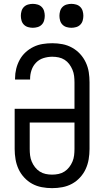

<svg xmlns="http://www.w3.org/2000/svg" viewBox="-20 -967 540 995"><path d="M250 8Q223 8 196.5 3Q170 -2 147 -14.5Q124 -27 105.5 -47Q87 -67 76 -91Q65 -115 60.5 -141.5Q56 -168 56 -195V-403H366V-540Q366 -557 364 -573.5Q362 -590 355.5 -605.5Q349 -621 339 -634.5Q329 -648 315 -657Q301 -666 284.5 -669.5Q268 -673 251 -673Q228 -673 205.5 -666Q183 -659 167 -642.5Q151 -626 143.5 -604Q136 -582 136 -559V-555H58V-561Q58 -586 64 -610.5Q70 -635 82 -657Q94 -679 112.5 -696Q131 -713 153.5 -724Q176 -735 201 -739Q226 -743 251 -743Q278 -743 304 -738Q330 -733 353.5 -720Q377 -707 395 -687.5Q413 -668 424.5 -643.5Q436 -619 440 -593Q444 -567 444 -540V-195Q444 -168 439.5 -141.5Q435 -115 424 -91Q413 -67 394.5 -47Q376 -27 353 -14.5Q330 -2 303.5 3Q277 8 250 8ZM250 -62Q267 -62 283.5 -65.5Q300 -69 314 -78Q328 -87 338.5 -100.5Q349 -114 355.5 -129.5Q362 -145 364 -161.5Q366 -178 366 -195V-332H134V-195Q134 -178 136 -161.5Q138 -145 144.5 -129.5Q151 -114 161.5 -100.5Q172 -87 186 -78Q200 -69 216.5 -65.5Q233 -62 250 -62ZM350 -823Q338 -823 325.5 -826.5Q313 -830 304 -839Q295 -848 291.5 -860.5Q288 -873 288 -885Q288 -897 291.5 -909.5Q295 -922 304 -931Q313 -940 325.5 -943.5Q338 -947 350 -947Q362 -947 374.5 -943.5Q387 -940 396 -931Q405 -922 408.5 -909.5Q412 -897 412 -885Q412 -873 408.5 -860.5Q405 -848 396 -839Q387 -830 374.5 -826.5Q362 -823 350 -823ZM150 -823Q138 -823 125.5 -826.5Q113 -830 104 -839Q95 -848 91.5 -860.5Q88 -873 88 -885Q88 -897 91.5 -909.5Q95 -922 104 -931Q113 -940 125.5 -943.5Q138 -947 150 -947Q162 -947 174.5 -943.5Q187 -940 196 -931Q205 -922 208.5 -909.5Q212 -897 212 -885Q212 -873 208.5 -860.5Q205 -848 196 -839Q187 -830 174.5 -826.5Q162 -823 150 -823Z"/></svg>

Font: Iosevka
Style: Regular
Weight: 400
Monospace: yes
Designer: Belleve Invis
Foundry: Belleve Invis
Version: Version 33.2.3; ttfautohint (v1.8.4)